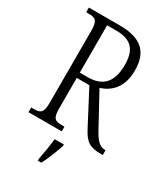

<svg xmlns="http://www.w3.org/2000/svg" viewBox="-225 -814 992 1135"><g transform="rotate(30 271.0 -246.5)"><path d="M35 0H262V-32H243C199 -32 181 -41 181 -108V-318H267L386 -91C424 -18 453 0 533 0H542V-33H537C501 -33 477 -59 447 -114L327 -334C394 -356 457 -408 457 -527C457 -654 393 -714 245 -714H35V-682H54C97 -682 116 -672 116 -605V-108C116 -41 97 -32 54 -32H35ZM236 -354H181V-677H245C351 -677 389 -624 389 -525C389 -414 341 -354 236 -354ZM226 208V221H250C272 180 298 113 312 71V61H249C244 110 235 161 226 208Z"/></g></svg>

Font: Noto Serif Myanmar Condensed Light
Style: Regular
Weight: 300
Width: 3
Designer: Ben Mitchell and the Monotype Design Team
Foundry: Monotype Imaging Inc.
Version: Version 2.106